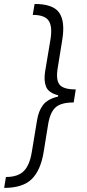

<svg xmlns="http://www.w3.org/2000/svg" viewBox="-62 -781 428 949"><path d="M109 -761.4Q200.6 -761.4 230.6 -718.2Q260.7 -675.1 245.7 -583.8L223.4 -446Q213.4 -386.7 232.2 -362.9Q251.1 -339.1 311.1 -339.1H312.5L302.2 -274.5H300.8Q240.4 -274.5 213.2 -250.7Q186.1 -226.9 176.1 -167.6L153.8 -29.8Q138.8 61.4 94.5 104.6Q50.1 147.7 -41.5 147.7L-32.7 93.8Q27 93.8 55.9 64.3Q84.9 34.8 95.2 -29.8L121.1 -186.4Q128.2 -232.2 150.6 -261.9Q172.9 -291.5 224.8 -303.6L225.9 -310Q178.3 -322.1 166 -351.7Q153.8 -381.4 160.9 -427.2L187.1 -583.8Q198.2 -648.4 179 -677.9Q159.8 -707.4 99.8 -707.4Z"/></svg>

Font: Inter Light  BETA
Style: Italic
Weight: 300
Italic angle: 9.39999°
Designer: Rasmus Andersson
Foundry: rsms
Version: Version 3.011;git-f93a4a705